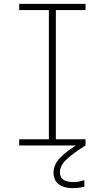

<svg xmlns="http://www.w3.org/2000/svg" viewBox="-20 -750 540 990"><path d="M79 0V-32H232V-698H79V-730H421V-698H268V-32H421V0ZM357 220Q317 220 294.5 207.5Q272 195 264 177Q256 159 256 141Q256 98 291.5 62Q327 26 391 -12L421 0Q357 40 323 72Q289 104 289 138Q289 159 299.5 170Q310 181 326.5 185Q343 189 359 189Q373 189 388 186Q403 183 415 179V212Q402 216 387 218Q372 220 357 220Z"/></svg>

Font: M PLUS 1 Code ExtraLight
Style: Regular
Weight: 250
Designer: Coji Morishita
Foundry: UNDERFOREST DESIGN
Version: Version 1.002